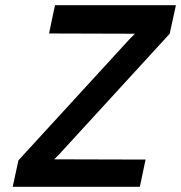

<svg xmlns="http://www.w3.org/2000/svg" viewBox="-20 -720 698 740"><path d="M192 -700 169 -591 500 -590 481 -571 51 -102 29 0H519L541 -105L189 -106L207 -124L634 -590L658 -700Z"/></svg>

Font: Advent Pro
Style: Bold Italic
Weight: 700
Italic angle: -12°
Designer: VivaRado, Andreas Kalpakidis
Foundry: VivaRado, Andreas Kalpakidis
Version: Version 3.000